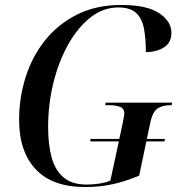

<svg xmlns="http://www.w3.org/2000/svg" viewBox="-20 -744 733 774"><path d="M324 10Q191 10 124 -61.5Q57 -133 57 -261Q57 -349 83 -432Q109 -515 161 -580.5Q213 -646 290 -685Q367 -724 469 -724Q572 -724 621.5 -691Q671 -658 671 -611Q671 -572 641 -553Q611 -534 568 -534Q568 -590 560 -630.5Q552 -671 528 -692.5Q504 -714 457 -714Q396 -714 344.5 -673.5Q293 -633 254.5 -564Q216 -495 195 -409Q174 -323 174 -232Q174 -162 188 -110Q202 -58 236 -29Q270 0 329 0Q356 0 381 -4Q406 -8 425 -16L459 -174H344L345 -184H461L475 -249Q477 -260 479 -270Q481 -280 481 -286Q481 -307 463.5 -313.5Q446 -320 419 -320H404L406 -330H674L672 -320H665Q638 -320 617 -308Q596 -296 586 -250L572 -184H645L643 -174H570L541 -36Q487 -13 434.5 -1.5Q382 10 324 10Z"/></svg>

Font: Noto Serif Display SemiCondensed Medium
Style: Italic
Weight: 500
Width: 4
Italic angle: -12°
Designer: Monotype Design Team
Foundry: Monotype Imaging Inc.
Version: Version 2.009